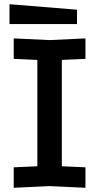

<svg xmlns="http://www.w3.org/2000/svg" viewBox="-20 -886 470 910"><path d="M45 4V-93L157 -98V-602L45 -607V-704L215 -696L385 -704V-607L273 -602V-98L385 -93V4L215 -4ZM345 -772H25V-866L345 -840Z"/></svg>

Font: Tektur Medium
Style: Regular
Weight: 500
Designer: Adam Jagosz
Foundry: Adam Jagosz
Version: Version 1.005;gftools[0.9.30]